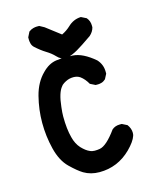

<svg xmlns="http://www.w3.org/2000/svg" viewBox="-105 -759 711 845"><g transform="rotate(-15 250.0 -337.0)"><path d="M123 -480.5Q152.3 -510.7 186.5 -515.6Q208 -518.6 227.5 -518.6Q247.1 -518.6 262.7 -517.6Q307.6 -514.6 361.3 -468.8Q383.8 -444.3 383.8 -411.1Q383.8 -408.2 383.8 -402.3L372.1 -379.9Q362.3 -371.1 353 -368.7Q343.8 -366.2 337.9 -366.2Q332 -366.2 326.2 -366.2L302.7 -377.9Q289.1 -402.3 270.5 -416Q257.8 -424.8 240.2 -424.8Q220.7 -424.8 204.1 -416Q194.3 -411.1 186.5 -404.3L182.6 -399.4Q162.1 -376 155.3 -311.5Q152.3 -286.1 152.3 -269.5Q152.3 -211.9 163.1 -171.9Q170.9 -140.6 189.5 -120.1Q209 -99.6 225.6 -92.8Q235.4 -87.9 247.6 -87.9Q259.8 -87.9 270.5 -89.8Q301.8 -94.7 347.7 -158.2Q362.3 -170.9 383.8 -170.9Q386.7 -170.9 392.6 -170.9L416 -159.2Q429.7 -140.6 429.7 -121.1Q429.7 -112.3 427.7 -107.4Q419.9 -83 387.7 -50.8Q327.1 8.8 244.1 8.8Q204.1 8.8 172.9 -9.8Q150.4 -23.4 118.2 -54.7Q85 -86.9 70.3 -146Q55.7 -205.1 55.7 -265.6Q55.7 -326.2 70.8 -385.3Q85.9 -444.3 123 -480.5ZM106.4 -599.6Q98.6 -607.4 96.2 -617.7Q93.8 -627.9 93.8 -633.8Q93.8 -639.6 93.8 -645.5L105.5 -668.9Q116.2 -676.8 126 -679.2Q135.7 -681.6 141.6 -681.6Q147.5 -681.6 153.3 -681.6L174.8 -669.9Q207 -644.5 241.2 -619.1Q263.7 -629.9 281.2 -646.5Q305.7 -669.9 337.9 -671.9H340.8L364.3 -660.2Q377.9 -644.5 377.9 -623Q377.9 -620.1 377.9 -615.2Q373 -595.7 356.4 -581.1Q308.6 -547.9 285.6 -534.7Q262.7 -521.5 233.4 -512.7Q208 -514.6 190.4 -534.2Q175.8 -549.8 153.3 -563.5Q130.9 -577.1 106.4 -599.6Z"/></g></svg>

Font: JasonHandwriting2
Style: SemiBold
Weight: 600
Version: Version 1.04.7